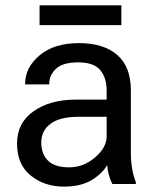

<svg xmlns="http://www.w3.org/2000/svg" viewBox="-20 -690 580 720"><path d="M43.9 -151.4Q43.9 -229.5 106 -272.9Q168 -316.4 263.7 -316.4H379.9V-351.6Q379.9 -397.9 356 -427Q332 -456.1 273.4 -456.1Q214.8 -456.1 189.7 -431.9Q164.6 -407.7 164.6 -376V-373.5H74.2V-376Q74.2 -437 128.7 -482.7Q183.1 -528.3 275.9 -528.3Q368.7 -528.3 419.7 -483.9Q470.7 -439.5 470.7 -351.6V-117.2Q470.7 -85.4 475.6 -57.4Q480.5 -29.3 489.3 -7.8V0H401.4Q394.5 -12.2 388.9 -31.7Q383.3 -51.3 381.8 -70.8Q363.8 -39.1 323.5 -14.6Q283.2 9.8 219.7 9.8Q146.5 9.8 95.2 -31.7Q43.9 -73.2 43.9 -151.4ZM134.8 -156.2Q134.8 -112.3 160.2 -87.4Q185.5 -62.5 239.3 -62.5Q293 -62.5 336.4 -99.6Q379.9 -136.7 379.9 -178.2V-252H273.4Q205.1 -252 169.9 -226.1Q134.8 -200.2 134.8 -156.2ZM435.1 -669.9V-595.7H128.4V-669.9Z"/></svg>

Font: RobotoFlex
Style: Regular
Weight: 400
Designer: Berlow after Robertson
Foundry: Google
Version: Version 2.136